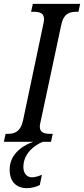

<svg xmlns="http://www.w3.org/2000/svg" viewBox="-37 -734 435 994"><path d="M-17 0H135C65 25 13 74 13 144C13 205 46 240 102 240C126 240 149 234 169 224L180 171C159 179 144 184 128 184C102 184 84 163 84 131C84 57 147 15 185 0H227L236 -41H226C193 -41 169 -47 169 -79C169 -87 173 -103 176 -117L279 -600C291 -664 323 -673 359 -673H369L378 -714H133L124 -673H135C168 -673 191 -667 191 -635C191 -628 189 -617 186 -603L83 -114C70 -50 37 -41 2 -41H-8Z"/></svg>

Font: Noto Serif ExtraCondensed
Style: Italic
Weight: 400
Width: 2
Italic angle: -12°
Designer: Monotype Design Team
Foundry: Monotype Imaging Inc.
Version: Version 2.014